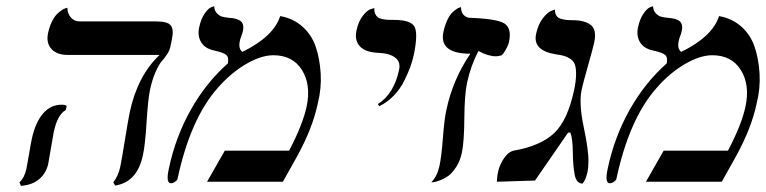

<svg xmlns="http://www.w3.org/2000/svg" viewBox="-20 -585 2465 618"><path d="M152.8 -159.2Q150.9 -149.9 144 -108.6Q137.2 -67.4 135.3 -58.1Q128.9 -27.8 106.2 -8.5Q83.5 10.7 47.4 13.2L42.5 2Q58.6 -12.7 64.9 -41Q66.9 -49.8 73.5 -89.1Q80.1 -128.4 82.5 -138.2Q93.8 -190.4 118.2 -219.2Q142.6 -248 178.7 -248Q189 -248 194.8 -244.1L191.9 -231Q165 -216.3 152.8 -159.2ZM462.9 -295.9Q456.1 -262.7 451.7 -190.4Q447.3 -118.2 439.9 -85Q421.4 1.5 350.6 12.2L344.7 2Q360.8 -18.6 367.2 -48.8Q371.6 -69.8 382.3 -136Q393.1 -202.1 397.5 -223.1Q422.4 -340.8 493.7 -408.2H198.7Q162.1 -408.2 145 -428Q127.9 -447.8 134.8 -479Q139.2 -499.5 147.2 -515.6Q155.3 -531.7 163.6 -539.8Q171.9 -547.9 179.4 -552.7Q187 -557.6 191.9 -558.6L196.8 -560.1Q196.8 -542 207.8 -529.1Q218.8 -516.1 236.8 -516.1H482.9Q520.5 -516.1 530.3 -502.4Q540 -488.8 533.2 -458L528.3 -434.1Q525.4 -421.4 517.3 -409.4Q509.3 -397.5 500.5 -387.7Q491.7 -377.9 481 -354Q470.2 -330.1 462.9 -295.9Z M881.8 -533.2Q923.8 -525.9 953.6 -499.3Q983.4 -472.7 996.3 -434.3Q1009.3 -396 1012.2 -348.4Q1015.1 -300.8 1002.9 -252Q986.3 -172.9 937 -83L890.6 0H646.5L703.6 -100.1H910.6Q954.1 -183.1 966.8 -241.2Q981.9 -311.5 952.1 -359.4Q922.4 -407.2 859.9 -407.2Q820.8 -407.2 771.7 -378.7Q722.7 -350.1 680.7 -301.8Q592.8 -202.6 551.3 -8.8Q550.3 -4.9 543.5 0Q536.6 4.9 530.3 4.9Q513.2 4.9 523.4 -42Q544.9 -144 594 -231.4Q643.1 -318.8 713.4 -380.9Q717.3 -399.9 708.5 -408Q699.7 -416 667.5 -422.9Q639.2 -429.2 627.2 -449.5Q615.2 -469.7 621.1 -497.1Q627 -524.9 639.2 -542Q651.4 -559.1 660.6 -562L669.4 -564.9Q669.9 -550.8 678.2 -542.2Q686.5 -533.7 694.6 -531.5Q702.6 -529.3 715.8 -527.8Q727.5 -526.9 734.9 -525.4Q742.2 -523.9 750.5 -519.8Q758.8 -515.6 761.7 -506.8Q764.6 -498 761.7 -484.9Q759.8 -476.1 756.3 -467.5Q752.9 -459 752 -453.1Q746.6 -427.7 760.3 -418Q861.3 -467.8 881.8 -533.2Z M1200.7 -243.2 1196.3 -250Q1248.5 -283.2 1264.6 -360.8Q1270 -385.3 1252.2 -399.4Q1234.4 -413.6 1197.3 -415Q1157.2 -416.5 1138.9 -435.3Q1120.6 -454.1 1127.4 -486.8Q1133.8 -516.6 1148.2 -534.7Q1162.6 -552.7 1173.8 -555.7L1185.1 -559.1Q1184.1 -548.3 1187.7 -540.5Q1191.4 -532.7 1196.3 -529.1Q1201.2 -525.4 1211.7 -523.4Q1222.2 -521.5 1228.8 -521.2Q1235.4 -521 1247.6 -521Q1300.8 -521 1313.5 -500.2Q1326.2 -479.5 1312.5 -411.1Q1308.6 -392.1 1301.3 -371.3Q1293.9 -350.6 1281.2 -325Q1268.6 -299.3 1247.6 -277.3Q1226.6 -255.4 1200.7 -243.2Z M1394.5 -50.8Q1400.9 -79.6 1405.5 -140.4Q1410.2 -201.2 1416.5 -230Q1437.5 -329.6 1494.1 -412.1Q1443.4 -412.1 1421.6 -429.7Q1399.9 -447.3 1407.2 -481.9Q1411.6 -502.4 1418.9 -518.6Q1426.3 -534.7 1433.8 -542.5Q1441.4 -550.3 1448.5 -555.2Q1455.6 -560.1 1460 -561L1463.9 -562Q1463.9 -534.2 1488.8 -527.8Q1578.1 -524.9 1603 -509.8Q1627.9 -494.6 1618.2 -449.2Q1616.7 -441.9 1609.6 -428.2Q1602.5 -414.6 1595.2 -407.2Q1586.9 -404.3 1576.7 -403.8Q1550.8 -403.8 1520 -420.9Q1495.1 -373.5 1483.4 -318.8Q1475.1 -279.3 1474.6 -204.3Q1474.1 -129.4 1466.8 -94.2Q1461.4 -67.9 1448.7 -48.1Q1436 -28.3 1423.6 -19.3Q1411.1 -10.3 1397 -4.9Q1382.8 0.5 1377 1.2Q1371.1 2 1368.2 2Q1387.7 -18.6 1394.5 -50.8Z M1852.1 -295.9Q1842.8 -252.4 1858.9 -176Q1875 -99.6 1874 -64.9Q1874 -44.9 1870.6 -29.8Q1865.2 -5.9 1855 5.9Q1835 5.9 1829.6 -23.4Q1824.2 -52.7 1823.7 -96.2Q1823.2 -139.6 1815.9 -158.2H1808.6L1702.1 -3.9L1579.1 0Q1579.6 -2 1580.3 -12.5Q1581.1 -22.9 1583 -30.8Q1585.4 -41.5 1587.4 -46.9Q1606.4 -93.8 1633.3 -100.1Q1719.7 -115.2 1763.4 -156.2Q1807.1 -197.3 1828.1 -295.9Q1834 -324.2 1834.2 -344.2Q1834.5 -364.3 1830.8 -376Q1827.1 -387.7 1816.9 -394.8Q1806.6 -401.9 1796.6 -404.8Q1786.6 -407.7 1769 -410.2Q1693.8 -422.4 1705.6 -476.1Q1711.9 -506.3 1727.1 -525.9Q1742.2 -545.4 1753.9 -549.8L1766.1 -554.2Q1766.1 -542 1771 -534.4Q1775.9 -526.9 1786.1 -524.2Q1796.4 -521.5 1803.5 -520.8Q1810.5 -520 1823.7 -520Q1861.3 -520 1881.3 -504.9Q1901.4 -489.7 1892.6 -448.2Q1888.7 -429.7 1872.3 -372.3Q1856 -314.9 1852.1 -295.9Z M2294.4 -533.2Q2336.4 -525.9 2366.2 -499.3Q2396 -472.7 2408.9 -434.3Q2421.9 -396 2424.8 -348.4Q2427.7 -300.8 2415.5 -252Q2398.9 -172.9 2349.6 -83L2303.2 0H2059.1L2116.2 -100.1H2323.2Q2366.7 -183.1 2379.4 -241.2Q2394.5 -311.5 2364.7 -359.4Q2335 -407.2 2272.5 -407.2Q2233.4 -407.2 2184.3 -378.7Q2135.3 -350.1 2093.3 -301.8Q2005.4 -202.6 1963.9 -8.8Q1962.9 -4.9 1956.1 0Q1949.2 4.9 1942.9 4.9Q1925.8 4.9 1936 -42Q1957.5 -144 2006.6 -231.4Q2055.7 -318.8 2126 -380.9Q2129.9 -399.9 2121.1 -408Q2112.3 -416 2080.1 -422.9Q2051.8 -429.2 2039.8 -449.5Q2027.8 -469.7 2033.7 -497.1Q2039.6 -524.9 2051.8 -542Q2064 -559.1 2073.2 -562L2082 -564.9Q2082.5 -550.8 2090.8 -542.2Q2099.1 -533.7 2107.2 -531.5Q2115.2 -529.3 2128.4 -527.8Q2140.1 -526.9 2147.5 -525.4Q2154.8 -523.9 2163.1 -519.8Q2171.4 -515.6 2174.3 -506.8Q2177.2 -498 2174.3 -484.9Q2172.4 -476.1 2168.9 -467.5Q2165.5 -459 2164.6 -453.1Q2159.2 -427.7 2172.9 -418Q2273.9 -467.8 2294.4 -533.2Z"/></svg>

Font: Linux Biolinum O
Style: Italic
Weight: 400
Italic angle: -12°
Designer: Philipp H. Poll
Foundry: Philipp H. Poll
Version: Version 1.1.3